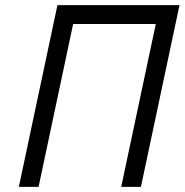

<svg xmlns="http://www.w3.org/2000/svg" viewBox="-20 -731 722 751"><path d="M204.6 -710.9H682.1L531.2 0H454.1L589.4 -637.2H266.1L130.9 0H53.7Z"/></svg>

Font: Tuffy
Style: Italic
Weight: 400
Italic angle: -12°
Designer: Thatcher Ulrich, Karoly Barta and Michael Everson
Version: Version 001.271